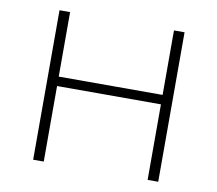

<svg xmlns="http://www.w3.org/2000/svg" viewBox="-74 -735 930 821"><g transform="rotate(10 391.5 -324.5)"><path d="M617 0V-328H166V0H120V-649H166V-369H617V-649H663V0Z"/></g></svg>

Font: Julius Sans One
Style: Regular
Weight: 400
Designer: Luciano Vergara
Foundry: LatinoType
Version: Version 1.001